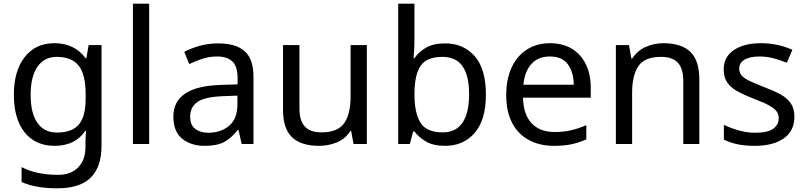

<svg xmlns="http://www.w3.org/2000/svg" viewBox="-20 -780 4368 1040"><path d="M275 -546Q328 -546 370.5 -526Q413 -506 443 -465H448L460 -536H530V9Q530 124 471.5 182Q413 240 290 240Q232 240 183.5 231.5Q135 223 97 206V125Q176 167 295 167Q364 167 403.5 126.5Q443 86 443 16V-5Q443 -17 444 -39.5Q445 -62 446 -71H442Q414 -30 372.5 -10Q331 10 276 10Q172 10 113.5 -63Q55 -136 55 -267Q55 -395 113.5 -470.5Q172 -546 275 -546ZM287 -472Q220 -472 183 -418.5Q146 -365 146 -266Q146 -167 182.5 -114.5Q219 -62 289 -62Q370 -62 407 -105.5Q444 -149 444 -246V-267Q444 -377 406 -424.5Q368 -472 287 -472Z M788 0H700V-760H788Z M1161 -545Q1259 -545 1306 -502Q1353 -459 1353 -365V0H1289L1272 -76H1268Q1233 -32 1194.5 -11Q1156 10 1088 10Q1015 10 967 -28.5Q919 -67 919 -149Q919 -229 982 -272.5Q1045 -316 1176 -320L1267 -323V-355Q1267 -422 1238 -448Q1209 -474 1156 -474Q1114 -474 1076 -461.5Q1038 -449 1005 -433L978 -499Q1013 -518 1061 -531.5Q1109 -545 1161 -545ZM1187 -259Q1087 -255 1048.5 -227Q1010 -199 1010 -148Q1010 -103 1037.5 -82Q1065 -61 1108 -61Q1176 -61 1221 -98.5Q1266 -136 1266 -214V-262Z M1967 -536V0H1895L1882 -71H1878Q1852 -29 1806 -9.5Q1760 10 1708 10Q1611 10 1562 -36.5Q1513 -83 1513 -185V-536H1602V-191Q1602 -127 1631 -95Q1660 -63 1721 -63Q1810 -63 1844.5 -113Q1879 -163 1879 -257V-536Z M2225 -575Q2225 -541 2223.5 -511.5Q2222 -482 2220 -465H2225Q2248 -499 2288 -522Q2328 -545 2391 -545Q2491 -545 2551.5 -475.5Q2612 -406 2612 -268Q2612 -130 2551 -60Q2490 10 2391 10Q2328 10 2288 -13Q2248 -36 2225 -68H2218L2200 0H2137V-760H2225ZM2376 -472Q2291 -472 2258 -423Q2225 -374 2225 -271V-267Q2225 -168 2257.5 -115.5Q2290 -63 2378 -63Q2450 -63 2485.5 -116Q2521 -169 2521 -269Q2521 -370 2485.5 -421Q2450 -472 2376 -472Z M2959 -546Q3028 -546 3077.5 -516Q3127 -486 3153.5 -431.5Q3180 -377 3180 -304V-251H2813Q2815 -160 2859.5 -112.5Q2904 -65 2984 -65Q3035 -65 3074.5 -74.5Q3114 -84 3156 -102V-25Q3115 -7 3075 1.5Q3035 10 2980 10Q2904 10 2845.5 -21Q2787 -52 2754.5 -113.5Q2722 -175 2722 -264Q2722 -352 2751.5 -415Q2781 -478 2834.5 -512Q2888 -546 2959 -546ZM2958 -474Q2895 -474 2858.5 -433.5Q2822 -393 2815 -321H3088Q3087 -389 3056 -431.5Q3025 -474 2958 -474Z M3574 -546Q3670 -546 3719 -499.5Q3768 -453 3768 -349V0H3681V-343Q3681 -408 3652 -440Q3623 -472 3561 -472Q3472 -472 3438 -422Q3404 -372 3404 -278V0H3316V-536H3387L3400 -463H3405Q3431 -505 3477 -525.5Q3523 -546 3574 -546Z M4283 -148Q4283 -70 4225 -30Q4167 10 4069 10Q4013 10 3972.5 1Q3932 -8 3901 -24V-104Q3933 -88 3978.5 -74.5Q4024 -61 4071 -61Q4138 -61 4168 -82.5Q4198 -104 4198 -140Q4198 -160 4187 -176Q4176 -192 4147.5 -208Q4119 -224 4066 -244Q4014 -264 3977 -284Q3940 -304 3920 -332Q3900 -360 3900 -404Q3900 -472 3955.5 -509Q4011 -546 4101 -546Q4150 -546 4192.5 -536.5Q4235 -527 4272 -510L4242 -440Q4208 -454 4171 -464Q4134 -474 4095 -474Q4041 -474 4012.5 -456.5Q3984 -439 3984 -409Q3984 -387 3997 -371.5Q4010 -356 4040.5 -341.5Q4071 -327 4122 -307Q4173 -288 4209 -268Q4245 -248 4264 -219.5Q4283 -191 4283 -148Z"/></svg>

Font: Noto Sans NKo Unjoined
Style: Regular
Weight: 400
Designer: Monotype Design Team
Foundry: Monotype Imaging Inc.
Version: Version 2.004